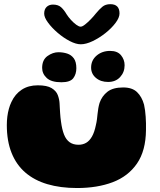

<svg xmlns="http://www.w3.org/2000/svg" viewBox="-20 -886 784 943"><path d="M358.5 37.5Q276.5 37.5 212.5 18.5Q148.5 -0.5 104.2 -38.8Q60 -77 36.8 -135.2Q13.5 -193.5 13.5 -271.5Q13.5 -293 16 -313Q18.5 -333 23.5 -351.2Q28.5 -369.5 36 -385Q54 -424 86.8 -445.5Q119.5 -467 165.5 -467Q211 -467 233.5 -453.2Q256 -439.5 263.8 -419Q271.5 -398.5 272.5 -379Q273 -367 273.8 -355Q274.5 -343 275.2 -331.5Q276 -320 277 -309.5Q278 -299 279.5 -289.5Q284.5 -250.5 294.5 -225.2Q304.5 -200 322 -187.5Q339.5 -175 365.5 -175Q386.5 -175 403 -184.5Q419.5 -194 431.8 -215.5Q444 -237 451 -272Q454.5 -286.5 456.2 -300.2Q458 -314 459.2 -327.2Q460.5 -340.5 462.8 -353.8Q465 -367 469 -380.5Q480.5 -414 507.5 -435.2Q534.5 -456.5 585 -456.5Q629.5 -456.5 653.2 -433.5Q677 -410.5 687.5 -372Q690.5 -358.5 692.5 -343.5Q694.5 -328.5 695.5 -312.8Q696.5 -297 697 -280.5Q697.5 -264 697 -247.5Q696 -145.5 652.8 -82.8Q609.5 -20 533.8 8.8Q458 37.5 358.5 37.5ZM281.5 -482Q232 -482 209.5 -503Q187 -524 187 -552.5Q187 -592 213.2 -610.8Q239.5 -629.5 267 -629.5Q289.5 -629.5 309.8 -623Q330 -616.5 342.5 -599.5Q355 -582.5 355 -551Q355 -522 340 -502Q325 -482 281.5 -482ZM511 -483.5Q474.5 -483.5 451 -503.5Q427.5 -523.5 427.5 -554Q427.5 -590 454.5 -613Q481.5 -636 521 -636Q557 -636 574.5 -614.5Q592 -593 592 -565.5Q592 -531.5 570 -507.5Q548 -483.5 511 -483.5ZM376.5 -668.5Q353 -668.5 322.2 -684.5Q291.5 -700.5 263 -725Q234.5 -749.5 215.8 -775Q197 -800.5 197 -819Q197 -840.5 209 -852Q221 -863.5 240 -863.5Q265.5 -863.5 280 -850.5Q294.5 -837.5 307 -816Q315.5 -802.5 328.5 -788.2Q341.5 -774 354.5 -764.5Q367.5 -755 376 -755Q384.5 -755 398 -765.8Q411.5 -776.5 426 -791.5Q440.5 -806.5 451 -820Q467.5 -840 482.8 -852.8Q498 -865.5 522 -865.5Q567 -865.5 567 -820Q567 -799.5 547.5 -773.5Q528 -747.5 497.8 -723.5Q467.5 -699.5 435 -684Q402.5 -668.5 376.5 -668.5Z"/></svg>

Font: Gluten ExtraBold
Style: Regular
Weight: 800
Designer: Tyler Finck
Foundry: Etcetera Type Company
Version: Version 1.300